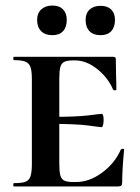

<svg xmlns="http://www.w3.org/2000/svg" viewBox="-20 -673 504 693"><path d="M30 -12Q59 -12 72 -17Q85 -22 90 -36.5Q95 -51 95 -81V-387Q95 -417 90 -431Q85 -445 71.5 -450.5Q58 -456 30 -456Q28 -456 28 -462Q28 -468 30 -468H388Q398 -468 398 -460L399 -398Q400 -379 400 -350Q400 -347 394.5 -347Q389 -347 388 -350Q369 -394 330 -424.5Q291 -455 251 -455H244Q222 -455 211.5 -449.5Q201 -444 197.5 -430Q194 -416 194 -386V-85Q194 -55 197.5 -41Q201 -27 211.5 -21.5Q222 -16 244 -16H255Q302 -16 348 -49.5Q394 -83 416 -133Q418 -136 423 -136Q428 -136 428 -133Q421 -61 421 -15Q421 -7 418 -3.5Q415 0 406 0H30Q28 0 28 -6Q28 -12 30 -12ZM150 -226V-251Q255 -251 298.5 -256.5Q342 -262 347 -262Q354 -262 354 -240Q354 -230 352 -222Q350 -214 347 -214Q342 -214 298.5 -220Q255 -226 150 -226ZM114 -601Q114 -625 129 -639Q144 -653 169 -653Q194 -653 207.5 -639Q221 -625 221 -601Q221 -575 207.5 -560.5Q194 -546 169 -546Q143 -546 128.5 -560.5Q114 -575 114 -601ZM289 -601Q289 -625 303.5 -638.5Q318 -652 343 -652Q368 -652 381.5 -638.5Q395 -625 395 -601Q395 -575 381.5 -560.5Q368 -546 343 -546Q317 -546 303 -560.5Q289 -575 289 -601Z"/></svg>

Font: Cormorant SC
Style: Bold
Weight: 700
Designer: Christian Thalmann (Catharsis Fonts)
Foundry: Catharsis Fonts
Version: Version 4.000